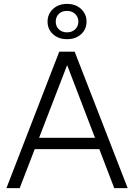

<svg xmlns="http://www.w3.org/2000/svg" viewBox="-20 -965 688 985"><path d="M13 0 284 -700H363L635 0H566L318 -648H331L81 0ZM122 -200 145 -258H504L527 -200ZM324 -764Q280 -764 252 -789.5Q224 -815 224 -854Q224 -893 252 -919Q280 -945 324 -945Q368 -945 396 -919Q424 -893 424 -854Q424 -815 396 -789.5Q368 -764 324 -764ZM324 -799Q349 -799 365.5 -814.5Q382 -830 382 -854Q382 -878 365.5 -893.5Q349 -909 324 -909Q297 -909 281.5 -893.5Q266 -878 266 -854Q266 -830 282 -814.5Q298 -799 324 -799Z"/></svg>

Font: SUSE Light
Style: Regular
Weight: 300
Designer: Rene Bieder
Foundry: SUSE
Version: Version 1.000